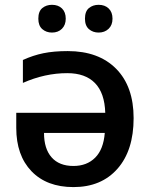

<svg xmlns="http://www.w3.org/2000/svg" viewBox="-20 -760 620 790"><path d="M258.8 -549.8Q385.7 -549.8 457.8 -477.1Q529.8 -404.3 529.8 -273.9Q529.8 -141.1 463.4 -65.7Q397 9.8 282.2 9.8Q172.4 9.8 109.6 -55.4Q46.9 -120.6 46.9 -233.9V-295.9H413.1Q410.6 -377.4 370.8 -418.2Q331.1 -459 256.8 -459Q164.6 -459 74.2 -418.9V-513.2Q115.7 -532.2 158.4 -541Q201.2 -549.8 258.8 -549.8ZM282.2 -77.1Q337.4 -77.1 371.6 -111.3Q405.8 -145.5 411.1 -212.9H161.1Q161.1 -147.9 192.4 -112.5Q223.6 -77.1 282.2 -77.1ZM137.7 -683.1Q137.7 -713.4 154.1 -726.8Q170.4 -740.2 193.8 -740.2Q219.7 -740.2 235.1 -725.1Q250.5 -710 250.5 -683.1Q250.5 -657.2 234.9 -641.6Q219.2 -626 193.8 -626Q170.4 -626 154.1 -640.1Q137.7 -654.3 137.7 -683.1ZM329.6 -683.1Q329.6 -713.4 345.9 -726.8Q362.3 -740.2 385.7 -740.2Q411.6 -740.2 427.2 -725.1Q442.9 -710 442.9 -683.1Q442.9 -656.7 426.8 -641.4Q410.6 -626 385.7 -626Q362.3 -626 345.9 -640.1Q329.6 -654.3 329.6 -683.1Z"/></svg>

Font: JBL Sans
Style: Semibold
Weight: 600
Version: Version 1.10